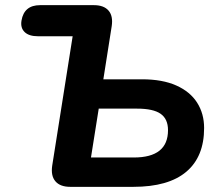

<svg xmlns="http://www.w3.org/2000/svg" viewBox="-20 -725 853 745"><path d="M182.6 -82.4 261.9 -584.3H127.5Q92.6 -584.3 75.7 -600.5Q58.7 -616.8 63.4 -645Q73.4 -705 135.6 -705H344.5Q383 -705 401.2 -683.9Q419.3 -662.9 413.5 -623.8L381 -417.3H531.3Q610.1 -417.3 664 -393.3Q717.8 -369.3 744.9 -326.6Q772 -283.9 772 -228.3Q772 -116.8 702.7 -58.4Q633.4 0 497.5 0H252.8Q213.3 0 195 -21.5Q176.7 -42.9 182.6 -82.4ZM631.9 -219.8Q631.9 -263.4 603.3 -283.4Q574.8 -303.5 511.6 -303.5H363.1L333 -113.9H499.3Q631.9 -113.9 631.9 -219.8Z"/></svg>

Font: SN Pro Thin
Style: Italic
Weight: 200
Italic angle: -9°
Designer: Tobias Whetton
Foundry: Supernotes
Version: Version 1.003;Glyphs 3.3 (3324)